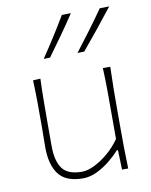

<svg xmlns="http://www.w3.org/2000/svg" viewBox="-87 -844 724 918"><g transform="rotate(-10 274.5 -385.0)"><path d="M242 9Q159 9 124 -37.2Q89 -83.5 89 -169Q89 -201.5 89.5 -225.5Q90 -249.5 90 -271Q90 -332 89.8 -385Q89.5 -438 87 -494L123 -496Q121 -440 120.5 -386Q120 -332 120 -271V-169Q120 -97 146.8 -60Q173.5 -23 243 -23Q269 -23 303 -39.5Q337 -56 370.5 -84.5Q404 -113 429 -149V-271Q429 -332 428.8 -385Q428.5 -438 426 -494H462Q460 -438 459.5 -385Q459 -332 459 -271V-221Q459 -160.5 459.5 -108.5Q460 -56.5 462 0H432L429 -95H423Q405 -74 375.8 -49.8Q346.5 -25.5 311.5 -8.2Q276.5 9 242 9ZM319 -586Q356 -634 391.8 -682Q427.5 -730 461 -778L507 -779Q469.5 -730.5 430.8 -682.8Q392 -635 352 -587ZM155 -586Q187.5 -634 218 -682Q248.5 -730 277 -778L321 -779Q289 -730.5 255.2 -682.8Q221.5 -635 186 -587Z"/></g></svg>

Font: Commissioner Flair Thin
Style: Regular
Weight: 100
Designer: Kostas Bartsokas
Foundry: Kostas Bartsokas
Version: Version 1.000; ttfautohint (v1.8.3)